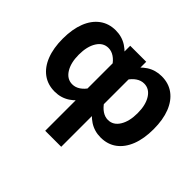

<svg xmlns="http://www.w3.org/2000/svg" viewBox="-170 -760 1202 1202"><g transform="rotate(45 431.0 -159.0)"><path d="M360.1 -532.8V219.8H501.8V-532.8ZM833.3 -267.1Q833.3 -351 809.5 -411.6Q785.6 -472.2 741.3 -504.9Q696.9 -537.7 634.9 -537.7Q579.9 -537.7 535.8 -509.2Q491.7 -480.6 457.2 -424.8L494.4 -365.8Q512.9 -394.6 537.4 -411.1Q561.9 -427.6 589.2 -427.6Q635.7 -427.6 663.6 -383.4Q691.5 -339.2 691.5 -266.9Q691.5 -194.7 663.8 -150.2Q636 -105.6 589.5 -105.6Q562.6 -105.6 538 -122.2Q513.5 -138.8 494.4 -168.1L457.2 -108.1Q491.7 -52.6 535.9 -24Q580 4.5 634.7 4.5Q696.8 4.5 741.2 -28.5Q785.6 -61.5 809.5 -122.4Q833.3 -183.3 833.3 -267.1ZM29.9 -265.8Q29.9 -182.3 53.8 -121.5Q77.6 -60.7 122.2 -27.9Q166.8 4.9 228.4 4.9Q283.4 4.9 327.5 -23.7Q371.5 -52.2 406 -108.1L368.9 -167Q350.5 -138.4 326 -121.8Q301.5 -105.3 274.1 -105.3Q227.6 -105.3 199.6 -149.6Q171.7 -193.9 171.7 -265.9Q171.7 -338.4 199.5 -382.8Q227.3 -427.2 273.7 -427.2Q300.9 -427.2 325.5 -410.7Q350.2 -394.2 368.9 -364.8L406 -424.8Q371.5 -480.3 327.5 -508.8Q283.5 -537.4 228.5 -537.4Q167 -537.4 122.3 -504.4Q77.6 -471.3 53.8 -410.5Q29.9 -349.7 29.9 -265.8Z"/></g></svg>

Font: Estedad VF
Style: Regular
Weight: 100
Designer: Amin Abedi
Version: Version 7.3